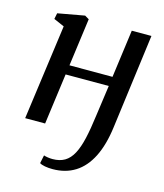

<svg xmlns="http://www.w3.org/2000/svg" viewBox="-112 -633 786 920"><g transform="rotate(15 281.0 -173.5)"><path d="M466.5 -68.5Q455 21.5 424.8 81.8Q394.5 142 346.8 172Q299 202 235 202Q215 202 197 198.8Q179 195.5 170.5 189.5L179 149Q185.5 151.5 197.8 153.5Q210 155.5 222.5 155.5Q258 155.5 282.8 140.8Q307.5 126 324 95Q340.5 64 351.5 16Q362.5 -32 371 -98.5L392.5 -252.5H178.5L144.5 0H45.5L110 -472.5L57.5 -495.5L63.5 -525L196 -549L217 -536.5L185 -299.5H398.5L430.5 -537H528Z"/></g></svg>

Font: Merriweather 60pt
Style: Italic
Weight: 400
Italic angle: -7.8°
Version: Version 2.101